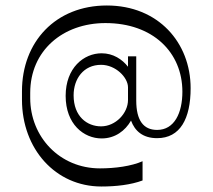

<svg xmlns="http://www.w3.org/2000/svg" viewBox="-20 -701 774 699"><path d="M369 -681C182 -681 60 -548 60 -369V-338C60 -159 182 -22 349 -22C402 -22 456 -28 499 -44V-114C458 -96 399 -88 344 -88C197 -88 90 -203 90 -344V-363C90 -517 209 -617 364 -617C536 -617 644 -511 644 -367C644 -290 615 -228 552 -228C502 -228 476 -263 476 -335V-496H446V-458C425 -485 392 -507 350 -507C285 -507 219 -454 219 -352C219 -249 285 -197 350 -197C399 -197 436 -225 457 -262C471 -224 500 -198 552 -198C636 -198 674 -269 674 -380C674 -546 556 -681 369 -681ZM348 -241C297 -241 248 -277 248 -354C248 -414 284 -465 348 -465C401 -465 446 -419 446 -383V-337C446 -289 401 -241 348 -241Z"/></svg>

Font: Space Cowgirl Light
Style: Regular
Weight: 300
Designer: Valery Marier
Foundry: Valery Marier
Version: Version 1.000;hotconv 1.0.109;makeotfexe 2.5.65596